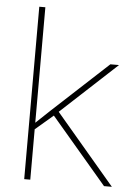

<svg xmlns="http://www.w3.org/2000/svg" viewBox="-53 -791 580 832"><g transform="rotate(5 236.5 -375.0)"><path d="M431.2 0 188 -285.6 187 -284.7 110.4 -219.2V0H84V-750H110.4V-247.6L172.4 -306.2L412.6 -528.3H450.2L207.5 -303.7L465.3 0Z"/></g></svg>

Font: Vazirmatn RD Thin
Style: Regular
Weight: 100
Designer: Saber Rastikerdar
Foundry: Saber Rastikerdar
Version: Version 32.102